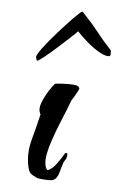

<svg xmlns="http://www.w3.org/2000/svg" viewBox="-38 -401 305 447"><g transform="rotate(-5 114.5 -177.5)"><path d="M65 15Q61 15 48.5 12Q36 9 32 7Q22 0 18 -5Q14 -10 14 -26Q14 -55 27.5 -83.5Q41 -112 52 -138Q54 -140 52 -141V-143Q49 -153 57 -166.5Q65 -180 76 -192Q87 -204 93 -208Q98 -208 111 -206.5Q124 -205 136 -202Q148 -199 148 -192Q148 -191 145 -187Q142 -183 138 -178L130 -169Q126 -165 126 -164Q117 -148 102 -125Q87 -102 74 -78Q65 -62 59.5 -47.5Q54 -33 54 -22Q54 -13 58 -9Q69 -11 81.5 -23Q94 -35 102 -45H107Q107 -35 100 -28L97 -25Q92 -16 84.5 -0.5Q77 15 65 15ZM223 -261Q214 -262 201 -273Q188 -284 176 -299Q164 -314 157 -325Q152 -321 137 -311.5Q122 -302 104.5 -291Q87 -280 73 -272.5Q59 -265 56 -265Q55 -265 54.5 -268.5Q54 -272 54 -274Q55 -279 71 -294Q87 -309 108.5 -326Q130 -343 148 -356Q166 -369 171 -370L173 -367Q191 -340 201.5 -320Q212 -300 227 -277Q230 -274 228 -268Q228 -261 223 -261Z"/></g></svg>

Font: Qwitcher Grypen
Style: Bold
Weight: 700
Designer: Robert E. Leuschke
Foundry: Robert E. Leuschke
Version: Version 1.100; ttfautohint (v1.8.3)